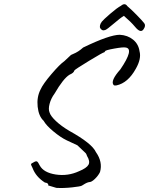

<svg xmlns="http://www.w3.org/2000/svg" viewBox="-20 -863 725 933"><path d="M568 -835Q587 -851 599 -833Q615 -820 643.5 -791Q672 -762 681 -750Q690 -738 677 -720Q663 -700 636 -733Q616 -757 582 -786Q565 -776 532.5 -748Q500 -720 491 -717Q482 -714 476.5 -717Q471 -720 467.5 -725.5Q464 -731 466 -740Q468 -749 475 -758Q482 -767 515.5 -796Q549 -825 568 -835ZM562 -694Q600 -692 626.5 -670.5Q653 -649 658 -614Q668 -578 640 -529Q602 -460 546 -448Q536 -446 532 -450Q515 -470 565 -526Q633 -626 591 -632Q580 -635 535.5 -627Q491 -619 491 -614L487 -609Q483 -610 413 -567.5Q343 -525 341 -520Q339 -509 318 -500Q288 -482 245 -408Q228 -385 221 -358.5Q214 -332 221 -316Q226 -299 252 -274.5Q278 -250 317 -227Q427 -166 446 -124Q480 -76 466 -27Q458 -10 441 6.5Q424 23 412 22Q403 24 393.5 29.5Q384 35 378 39Q372 43 330.5 47.5Q289 52 254 50L214 38Q216 33 212 29Q208 25 198 24Q154 -4 138 -47Q130 -62 131 -65.5Q132 -69 143 -74Q154 -81 159.5 -78.5Q165 -76 173 -59Q192 -24 251 -15Q310 -6 364 -31Q401 -46 410 -62.5Q419 -79 403 -105Q400 -116 394 -121Q376 -139 356 -157Q334 -167 304.5 -181Q275 -195 239.5 -224.5Q204 -254 192 -276Q168 -298 163 -344.5Q158 -391 177 -428Q189 -455 230 -503Q271 -551 293 -566L325 -596Q326 -597 336 -601Q361 -611 384 -632Q512 -694 562 -694Z"/></svg>

Font: Caveat
Style: Regular
Weight: 400
Designer: Pablo Impallari
Foundry: Creative Lab NY
Version: Version 1.096; ttfautohint (v1.3)